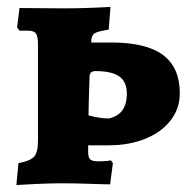

<svg xmlns="http://www.w3.org/2000/svg" viewBox="-20 -526 548 551"><path d="M33 -58Q67 -64 78 -76.5Q89 -89 89 -122V-398Q89 -422 83 -430Q77 -438 60 -438H36L29 -447L36 -503L163 -502Q199 -502 240 -503.5Q281 -505 297 -506L292 -441Q261 -436 252.5 -431Q244 -426 242 -412V-404H300Q400 -404 448 -368Q496 -332 496 -258Q496 -215 470 -181Q444 -147 397.5 -128Q351 -109 292 -109H233V-90Q233 -74 239 -68.5Q245 -63 262 -63Q276 -63 285.5 -64Q295 -65 298 -66L304 -58L296 3Q279 3 236.5 1.5Q194 0 156 0Q125 0 82.5 2Q40 4 27 5ZM344 -257Q344 -291 322.5 -306.5Q301 -322 254 -322Q237 -322 237 -306Q234 -216 234 -195Q267 -186 292 -186Q344 -197 344 -257Z"/></svg>

Font: Alegreya SC ExtraBold
Style: Regular
Weight: 800
Designer: Juan Pablo del Peral
Foundry: Huerta Tipografica
Version: Version 2.007; ttfautohint (v1.6)